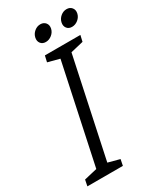

<svg xmlns="http://www.w3.org/2000/svg" viewBox="-247 -881 795 951"><g transform="rotate(-30 150.0 -406.0)"><path d="M27 0 169 -667H232L90 0ZM99 -667H179L167 -612L91 -632ZM-43 0 -36 -35 49 -55 37 0ZM80 0 92 -55 167 -35 160 0ZM210 -612 222 -667H302L294 -632ZM137 -722Q118 -722 108 -735Q98 -748 102 -767Q106 -786 121.5 -799Q137 -812 156 -812Q175 -812 185.5 -799Q196 -786 192 -767Q188 -748 172 -735Q156 -722 137 -722ZM287 -722Q268 -722 258 -735Q248 -748 252 -767Q256 -786 271.5 -799Q287 -812 306 -812Q325 -812 335.5 -799Q346 -786 342 -767Q338 -748 322 -735Q306 -722 287 -722Z"/></g></svg>

Font: Epunda Slab Light
Style: Italic
Weight: 300
Italic angle: -12°
Designer: Simon Atzbach
Foundry: typofactur
Version: Version 1.102